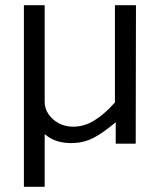

<svg xmlns="http://www.w3.org/2000/svg" viewBox="-20 -550 612 735"><path d="M71.5 165V-530H151V-160Q151 -134.5 165.8 -112.8Q180.5 -91 205.2 -78Q230 -65 260 -65Q303.5 -65 343.2 -90.2Q383 -115.5 420 -158V-530H500.5L499.5 0H423V-82Q374 -41 338.5 -22.5Q303 -4 263 -2.5Q231 -1 203.2 -8.5Q175.5 -16 151 -36.5V165Z"/></svg>

Font: Public Sans Light
Style: Regular
Weight: 300
Designer: The Public Sans Project Authors: Dan O. Williams and USWDS (Libre Franklin designed by Pablo Impallari and Rodrigo Fuenz
Version: Version 1.007